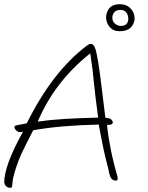

<svg xmlns="http://www.w3.org/2000/svg" viewBox="-58 -832 704 911"><path d="M-10.4 59Q-27.4 59 -35.1 43Q-37.5 37 -37.9 35Q-38.6 -46 51.2 -207Q46.4 -206 43.1 -205.5Q39.7 -205 37.7 -205Q20.7 -205 11.3 -224Q6.7 -235 22 -238Q31.6 -240 42.2 -241.5Q52.9 -243 69 -247Q131.9 -373 202.5 -463.5Q273.1 -554 349.7 -612Q356.5 -617 361.7 -620.5Q366.9 -624 371.9 -624Q383.9 -624 391.6 -608Q405.5 -578 426.2 -402L442 -273Q468 -273 475.7 -257Q483.8 -239 449.8 -239Q454.8 -187 467.3 -124.5Q479.7 -62 498.9 4Q504.8 25 490.8 25Q473.8 25 465.6 7Q463.9 4 461.1 -6Q458.3 -16 455.6 -32Q440.2 -90 432.4 -128Q424.7 -166 419.6 -192.5Q414.4 -219 410.4 -241Q228.3 -237 99.6 -214Q78.1 -173 64.1 -144.5Q50.2 -116 43.4 -102Q14.7 -36 3.2 18Q2.3 23 1.7 31Q1 39 -0.5 50Q-0.4 59 -10.4 59ZM121.1 -255Q175.3 -263 246.2 -267.5Q317.2 -272 407.7 -274Q401.1 -320 396.1 -363.5Q391 -407 386.8 -447Q383.6 -491 370.3 -579Q285.8 -512 223.5 -431Q161.2 -350 121.1 -255ZM507.7 -684Q482.7 -684 467.2 -699Q451.7 -714 447.1 -734Q440.9 -761 456 -786.5Q471.1 -812 511.1 -812Q539.1 -812 556.7 -796.5Q574.3 -781 579.1 -760Q585.4 -733 568.5 -708.5Q551.7 -684 507.7 -684ZM514.9 -709Q537.9 -709 545.7 -723Q553.4 -737 549.5 -754Q542.4 -785 513.4 -785Q491.4 -785 481.7 -770.5Q472 -756 476.2 -738Q479.2 -725 491.1 -717Q502.9 -709 514.9 -709Z"/></svg>

Font: Oooh Baby
Style: Normal
Weight: 400
Designer: Robert E. Leuschke
Foundry: Robert E. Leuschke
Version: Version 1.011; ttfautohint (v1.8.3)